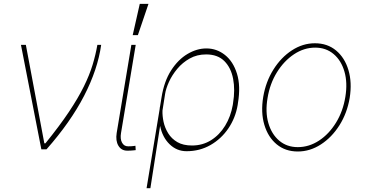

<svg xmlns="http://www.w3.org/2000/svg" viewBox="-20 -780 1911 1003"><path d="M196 0 89.5 -545.5H115.1L211.6 -31.2H217.3Q291.5 -122.9 340.2 -195.8Q388.8 -268.8 418.3 -328.8Q447.8 -388.8 463.8 -441.6Q479.8 -494.3 488.6 -545.5H508.5Q490.4 -416.9 419.4 -279.5Q348.4 -142 223 0Z M666.2 -545.5H688.9L612.2 -85.2Q606.9 -54.3 617.4 -35Q627.8 -15.6 649.1 -15.6Q666.2 -15.6 676.3 -17Q686.4 -18.5 687.5 -18.5L688.9 4.3Q686.8 4.3 675.4 5.7Q664.1 7.1 644.9 7.1Q614 7.1 598.5 -18.8Q583.1 -44.7 589.5 -85.2ZM673.3 -596.6 710.2 -759.9H755.7L700.3 -596.6Z M745.7 203.1 813.6 -207.7Q814.3 -214.5 815.3 -221.6H815.7L823.9 -271.3Q837.4 -355.8 874.1 -412.6Q910.9 -469.5 959.7 -498.2Q1008.5 -527 1058.2 -527Q1112.2 -527 1155.2 -492.9Q1198.2 -458.8 1218 -394.9Q1237.9 -331 1223 -241.5L1221.6 -231.5Q1210.2 -164.1 1173.1 -109.4Q1136 -54.7 1079.7 -22.4Q1023.4 9.9 954.5 9.9Q903.4 9.9 865.9 -26.5Q828.5 -62.9 816.4 -122.2L765.6 203.1ZM828.8 -202.4Q827.8 -174.7 834.5 -143.3Q841.3 -111.9 858.7 -83.6Q876.1 -55.4 906.4 -37.6Q936.8 -19.9 983 -19.9Q1038.4 -19.9 1082.6 -47.6Q1126.8 -75.3 1156.1 -123.2Q1185.4 -171.2 1196 -231.5L1197.4 -241.5Q1208.8 -310.4 1197.8 -368.3Q1186.8 -426.1 1152 -460.9Q1117.2 -495.7 1056.8 -495.7Q1008.9 -495.7 971.1 -474.4Q933.2 -453.1 905.9 -420.3Q878.6 -387.4 862.6 -352.1Q846.6 -316.8 842.3 -288.4Z M1535.5 11.4Q1470.9 11.4 1425.6 -25.9Q1380.3 -63.2 1361 -127.8Q1341.6 -192.5 1355.1 -274.1Q1368.6 -353.7 1408.6 -417.1Q1448.5 -480.5 1505.1 -517.2Q1561.8 -554 1625 -554Q1690.3 -554 1735.6 -516.3Q1780.9 -478.7 1800.2 -414.1Q1819.6 -349.4 1806.8 -268.5Q1793.3 -188.9 1753.2 -125.5Q1713.1 -62.1 1656.2 -25.4Q1599.4 11.4 1535.5 11.4ZM1535.5 -11.4Q1594.5 -11.4 1646.7 -45.6Q1698.9 -79.9 1735.4 -139.4Q1772 -198.9 1784.1 -274.1Q1796.2 -347.3 1779.5 -405.5Q1762.8 -463.8 1723 -497.5Q1683.2 -531.2 1626.4 -531.2Q1568.2 -531.2 1516 -496.6Q1463.8 -462 1426.8 -402.5Q1389.9 -343 1377.8 -268.5Q1365.1 -195.3 1381.9 -137.1Q1398.8 -78.8 1438.7 -45.1Q1478.7 -11.4 1535.5 -11.4Z"/></svg>

Font: Inter UI Thin
Style: Italic
Weight: 100
Italic angle: -9.39999°
Designer: Rasmus Andersson
Foundry: rsms
Version: 3.2;8d6f07862